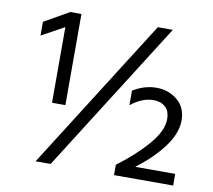

<svg xmlns="http://www.w3.org/2000/svg" viewBox="-79 -802 990 892"><g transform="rotate(10 416.5 -356.0)"><path d="M793 0H514V-49Q599 -112 655.5 -178Q712 -244 712 -298Q712 -337 690.5 -356Q669 -375 635 -375Q581 -375 528 -332V-401Q582 -434 639 -434Q696 -434 737.5 -399.5Q779 -365 779 -304.5Q779 -244 731 -179Q683 -114 604 -55H793ZM235 -281H172V-638L65 -579V-644L183 -711H235ZM215 0H144L595 -712H666Z"/></g></svg>

Font: Hind Vadodara
Style: Regular
Weight: 400
Designer: Hitesh Malaviya
Foundry: Indian Type Foundry
Version: Version 0.702;PS 1.0;hotconv 1.0.81;makeotf.lib2.5.63406